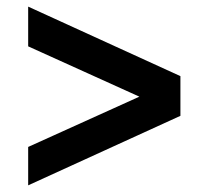

<svg xmlns="http://www.w3.org/2000/svg" viewBox="-20 -650 630 580"><path d="M401 -358 65.1 -510V-630L525 -420V-300.1L65.1 -90.1V-206.1Z"/></svg>

Font: PT Root UI Web Bold
Style: Regular
Weight: 700
Designer: Vitaly Kuzmin
Foundry: ParaType Ltd.
Version: Version 1.000W